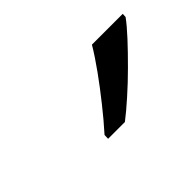

<svg xmlns="http://www.w3.org/2000/svg" viewBox="-38 -883 394 394"><g transform="rotate(-45 158.5 -686.0)"><path d="M114.3 -606 114.7 -616.7Q135.3 -639.6 156 -665.8Q176.8 -691.9 195.6 -718Q214.4 -744.1 227.5 -766.1H316.9L316.4 -757.3Q306.2 -743.2 287.4 -722.9Q268.6 -702.6 246.3 -680.4Q224.1 -658.2 202.1 -638.7Q180.2 -619.1 163.1 -606Z"/></g></svg>

Font: Open Sans SemiCondensed
Style: Italic
Weight: 400
Width: 4
Italic angle: -12°
Designer: Monotype Design Team
Foundry: Monotype Imaging Inc.
Version: Version 3.000